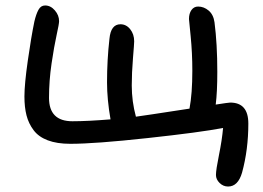

<svg xmlns="http://www.w3.org/2000/svg" viewBox="-20 -514 955 698"><path d="M809.1 164.1Q791.5 164.1 778.3 151.1Q765.1 138.2 765.1 122.1Q765.1 103.5 776.1 49.3Q787.1 -4.9 791 -48.8Q707 -32.7 516.1 -12Q325.2 8.8 235.8 8.8Q187 8.8 153.6 -3.9Q120.1 -16.6 102.1 -40.8Q84 -64.9 76.4 -94.5Q68.8 -124 68.8 -163.1Q68.8 -208 81.1 -293.7Q93.3 -379.4 105 -436Q111.3 -462.9 119.9 -478.5Q128.4 -494.1 144 -494.1Q164.1 -494.1 179.4 -476.3Q194.8 -458.5 194.8 -437Q194.8 -427.2 185.8 -386.7Q176.8 -346.2 167.5 -283.4Q158.2 -220.7 158.2 -158.2Q158.2 -73.2 243.2 -73.2Q297.9 -73.2 381.8 -80.1Q369.1 -152.8 369.1 -214.8Q369.1 -295.4 377.9 -373Q382.8 -425.8 418 -425.8Q439 -425.8 453.4 -407.7Q467.8 -389.6 467.8 -363.8Q467.8 -355.5 463.4 -302.2Q459 -249 459 -203.1Q459 -145.5 474.1 -89.8Q498 -92.8 668.9 -119.1Q679.2 -173.3 679.2 -256.8Q679.2 -321.3 673.1 -382.6Q667 -443.8 667 -444.8Q667 -464.8 676 -477.5Q685.1 -490.2 700.2 -490.2Q721.2 -490.2 738.5 -475.6Q755.9 -460.9 759.8 -433.1Q770 -354.5 770 -252.9Q770 -178.7 764.2 -133.8Q811 -141.1 816.9 -141.1Q882.8 -141.1 882.8 -64.9Q882.8 30.3 859.9 113.8Q845.2 164.1 809.1 164.1Z"/></svg>

Font: Shantell Sans Irregular Bouncy
Style: Regular
Weight: 400
Designer: Stephen Nixon, Anya Danilova, Shantell Martin
Foundry: Arrow Type
Version: Version 1.006;[9816181b4]